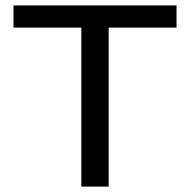

<svg xmlns="http://www.w3.org/2000/svg" viewBox="-20 -690 703 710"><path d="M632.8 -669.9V-587.9H381.8V0H280.8V-587.9H29.8V-669.9Z"/></svg>

Font: LT Wave
Style: Regular
Weight: 400
Designer: Daniel Lyons
Version: Version 2.5 (Glyphs App)